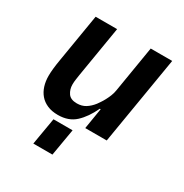

<svg xmlns="http://www.w3.org/2000/svg" viewBox="-166 -645 932 975"><g transform="rotate(30 300.0 -158.0)"><path d="M199 12Q163 12 136.5 0.5Q110 -11 93 -31Q76 -51 67.5 -78Q59 -105 59 -137Q59 -174 69 -233L116 -516H242L193 -221Q191 -207 188.5 -191Q186 -175 186 -159Q186 -131 201 -109Q216 -87 253 -87Q282 -87 303.5 -100.5Q325 -114 343 -137Q348 -144 355.5 -155Q363 -166 370.5 -180Q378 -194 384.5 -210Q391 -226 394 -244L439 -516H565L479 0H353L373 -122H368Q339 -60 300 -24Q261 12 199 12ZM191 42H303L276 200H164Z"/></g></svg>

Font: IBM Plex Mono SemiBold
Style: Italic
Weight: 600
Italic angle: -9°
Monospace: yes
Designer: Mike Abbink, Paul van der Laan, Pieter van Rosmalen
Foundry: Bold Monday
Version: Version 2.3